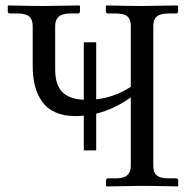

<svg xmlns="http://www.w3.org/2000/svg" viewBox="-20 -666 675 688"><path d="M324.7 -127H280.3V-251.5Q265.1 -250 250 -250Q208.5 -250 178.2 -263.7Q147.9 -277.3 130.6 -302.2Q113.3 -327.1 105.2 -358.4Q97.2 -389.6 97.2 -428.2V-572.8Q97.2 -596.2 84.5 -606.9Q71.8 -617.7 42.5 -617.7H16.1Q7.8 -617.7 7.8 -626V-644.5L9.8 -646.5Q96.7 -644.5 135.7 -644.5L264.6 -646.5L266.6 -644.5V-626Q266.6 -617.7 258.8 -617.7H232.4Q203.1 -617.7 190.4 -606.2Q177.7 -594.7 177.7 -572.8V-417.5Q177.7 -361.3 203.6 -335.9Q229.5 -310.5 280.3 -308.6V-514.6H324.7V-310.1Q392.6 -317.9 448.7 -355V-573.7Q448.7 -597.2 436 -607.4Q423.3 -617.7 394 -617.7H367.7Q359.4 -617.7 359.4 -626V-644.5L361.3 -646.5Q448.2 -644.5 487.3 -644.5L616.2 -646.5L618.2 -644.5V-626Q618.2 -617.7 610.4 -617.7H584Q554.2 -617.7 541.7 -606.7Q529.3 -595.7 529.3 -573.7V-71.3Q529.3 -47.9 542 -37.4Q554.7 -26.9 584 -26.9H610.4Q618.7 -26.9 618.7 -18.6V0L616.7 2Q529.8 0 490.7 0L361.8 2L359.9 0V-18.6Q359.9 -26.9 367.7 -26.9H394Q423.3 -26.9 436 -38.1Q448.7 -49.3 448.7 -71.3V-316.9Q388.7 -274.4 324.7 -258.8Z"/></svg>

Font: Libertinage
Style: l
Weight: 400
Designer: OSP
Foundry: OSP
Version: Version 1.0; 2008; OFL relea